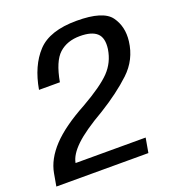

<svg xmlns="http://www.w3.org/2000/svg" viewBox="-144 -779 798 877"><g transform="rotate(-20 254.5 -340.0)"><path d="M-19.4 0H428L440.5 -70.9H99.8Q106.4 -109.5 151.1 -152.3Q195.8 -195 291.3 -250.1Q382.8 -306.5 445.7 -365.4Q508.6 -424.4 518.9 -510.4Q527.4 -580 491.1 -630Q454.8 -680.1 326.1 -680.1Q194.9 -680.1 135.7 -616.6Q76.5 -553.1 57.2 -442.1H158.7Q176 -538.8 215 -574Q254.1 -609.2 316.3 -609.2Q373.6 -609.2 398.8 -585.7Q424 -562.2 416.7 -509.5Q407.1 -447.6 365.5 -404.3Q323.8 -361 224.2 -304.3Q115.4 -245.5 59.1 -185.7Q2.9 -125.8 -8.6 -61Z"/></g></svg>

Font: Anybody Thin
Style: Italic
Weight: 100
Italic angle: -10°
Designer: Tyler Finck
Foundry: Etcetera Type Company
Version: Version 1.114;gftools[0.9.25]